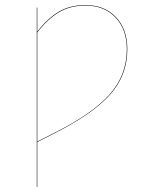

<svg xmlns="http://www.w3.org/2000/svg" viewBox="-20 -547 602 757"><path d="M482 -353Q482 -250 414 -174Q346 -98 196 -22L127 13V190H125V-517H127V-422Q166 -473 210.5 -500Q255 -527 317 -527Q392 -527 437 -479.5Q482 -432 482 -353ZM480 -353Q480 -431 435.5 -478Q391 -525 317 -525Q256 -525 211.5 -498Q167 -471 127 -419V11L196 -24Q345 -99 412.5 -175Q480 -251 480 -353Z"/></svg>

Font: FiraGO Two
Style: Regular
Weight: 100
Designer: bBox Type
Foundry: bBox Type GmbH
Version: Version 1.001